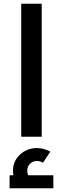

<svg xmlns="http://www.w3.org/2000/svg" viewBox="-20 -728 334 1022"><path d="M93 -708H202V0H93ZM264 205V274H31V205H51Q49 189 49 181Q49 130 86.5 95Q124 60 177 60Q195 60 214.5 65.5Q234 71 248 79L209 138Q193 129 177 129Q155 129 140 143.5Q125 158 125 181Q125 192 130 205Z"/></svg>

Font: Cairo SemiBold
Style: Regular
Weight: 600
Designer: Mohamed Gaber, Accademia di Belle Arti di Urbino and others
Foundry: Kief Type Foundry, Accademia di Belle Arti di Urbino and others
Version: Version 3.011